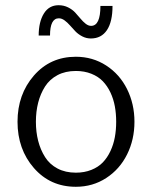

<svg xmlns="http://www.w3.org/2000/svg" viewBox="-20 -714 589 744"><path d="M332 -564.9Q314.5 -564.9 298.8 -573Q283.2 -581.1 272.2 -592.5Q261.2 -604 251.2 -615.5Q241.2 -627 230.2 -635Q219.2 -643.1 208 -643.1Q173.8 -643.1 173.8 -576.2H129.9Q129.9 -628.9 149.9 -661.4Q169.9 -693.8 207 -693.8Q227.1 -693.8 243.7 -685.5Q260.3 -677.2 271.2 -665.5Q282.2 -653.8 291.7 -642.1Q301.3 -630.4 311.8 -622.1Q322.3 -613.8 333 -613.8Q369.1 -613.8 369.1 -690.9H416Q416 -629.4 394.3 -597.2Q372.6 -564.9 332 -564.9ZM273.9 9.8Q174.8 9.8 111.3 -63Q47.9 -135.7 47.9 -242.2Q47.9 -348.1 111.3 -421.1Q174.8 -494.1 273.9 -494.1Q338.9 -494.1 391.4 -460.2Q443.8 -426.3 472.4 -368.7Q501 -311 501 -242.2Q501 -172.9 472.4 -115.5Q443.8 -58.1 391.6 -24.2Q339.4 9.8 273.9 9.8ZM273.9 -44.9Q307.1 -44.9 334 -55.7Q360.8 -66.4 378.4 -84.7Q396 -103 408 -128.7Q419.9 -154.3 425 -182.4Q430.2 -210.4 430.2 -242.2Q430.2 -273.9 425 -302Q419.9 -330.1 408 -355.5Q396 -380.9 378.4 -399.2Q360.8 -417.5 334 -428.2Q307.1 -439 273.9 -439Q233.4 -439 202.9 -422.9Q172.4 -406.7 154.5 -378.7Q136.7 -350.6 127.9 -316.2Q119.1 -281.7 119.1 -242.2Q119.1 -202.6 127.9 -168.2Q136.7 -133.8 154.5 -105.5Q172.4 -77.1 202.9 -61Q233.4 -44.9 273.9 -44.9Z"/></svg>

Font: HK Grotesk Light
Style: Regular
Weight: 300
Designer: Alfredo Marco Pradil and Stefan Peev
Foundry: Hanken Design Co.
Version: Version 1.045;PS 001.045;hotconv 1.0.88;makeotf.lib2.5.64775